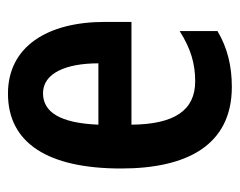

<svg xmlns="http://www.w3.org/2000/svg" viewBox="-80 -512 602 482"><g transform="rotate(-90 221.0 -271.0)"><path d="M227 -552C103 -552 39 -452 39 -268C39 -102 98 10 244 10C296 10 342 -1 384 -26V-121C340 -93 302 -82 258 -82C185 -82 150 -134 149 -242H407V-309C407 -453 345 -552 227 -552ZM228 -464C278 -464 303 -407 303 -325H149C153 -422 181 -464 228 -464Z"/></g></svg>

Font: Noto Sans Myanmar UI ExtraCondensed SemiBold
Style: Regular
Weight: 600
Width: 2
Designer: Monotype Design Team
Foundry: Monotype Imaging Inc.
Version: Version 2.103